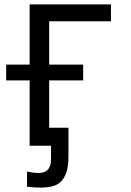

<svg xmlns="http://www.w3.org/2000/svg" viewBox="-20 -658 590 867"><path d="M289.1 -81.1H202.1V-294.9H355.5V-366.2H202.1V-562H481V-638.2H113.8V-366.2H7.8V-294.9H113.8V0H210.4V60.5C210.4 73.6 208.8 84.1 205.6 92.3C202.3 100.4 198 106.8 192.6 111.3C187.3 115.9 181.2 119 174.3 120.6C167.5 122.2 160.5 123 153.3 123C144.9 123 136 122.4 126.7 121.1C117.4 119.8 109.2 118.3 102.1 116.7V185.1C109.5 186 118.9 186.9 130.1 187.7C141.4 188.6 153.2 189 165.5 189C184.1 189 201 187.1 216.3 183.3C231.6 179.6 244.6 172.4 255.4 161.9C266.1 151.3 274.4 136.8 280.3 118.4C286.1 100 289.1 76.2 289.1 46.9Z"/></svg>

Font: CodeNewRoman Nerd Font Mono
Style: Regular
Weight: 400
Monospace: yes
Designer: Sam Radian
Foundry: Code New Roman
Version: Version 2.00 November 29, 2014;Nerd Fonts 3.2.1